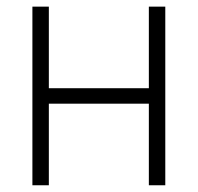

<svg xmlns="http://www.w3.org/2000/svg" viewBox="-20 -550 589 570"><path d="M125 -288.1H421.9V-530.3H470.7V0H421.9V-242.2H125V0H76.2V-530.3H125Z"/></svg>

Font: Pretendard JP ExtraLight
Style: Regular
Weight: 200
Designer: Base glyphs from Inter by Rasmus Andersson; Hangeul glyphs from Noto Sans CJK(Source Han Sans) by Jang Soo-young and Kan
Foundry: Kil Hyung-jin
Version: Version 1.309